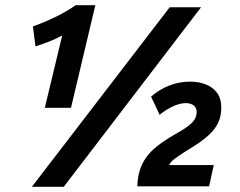

<svg xmlns="http://www.w3.org/2000/svg" viewBox="-20 -721 928 741"><path d="M103 0 635 -693H756L226 0ZM153 -305 220 -584Q196 -571 170.5 -561Q145 -551 117 -542L107 -619Q154 -636 196 -656.5Q238 -677 272 -701H348L254 -305ZM510 -2Q511 -35 519 -62Q527 -89 543.5 -112.5Q560 -136 586.5 -157Q613 -178 651 -200Q687 -220 705.5 -234Q724 -248 731.5 -261Q739 -274 739 -289Q739 -305 727.5 -314Q716 -323 698 -323Q676 -323 650.5 -312Q625 -301 596 -278L563 -348Q595 -376 633.5 -391Q672 -406 714 -406Q746 -406 773.5 -395.5Q801 -385 817.5 -363Q834 -341 834 -304Q834 -273 822 -247.5Q810 -222 786 -200Q762 -178 727 -156Q707 -144 687 -131Q667 -118 652 -106.5Q637 -95 633 -84H805L787 -2Z"/></svg>

Font: Ubuntu Sans
Style: Bold Italic
Weight: 700
Italic angle: -13.5°
Designer: Dalton Maag Ltd
Foundry: Dalton Maag Ltd
Version: Version 1.006